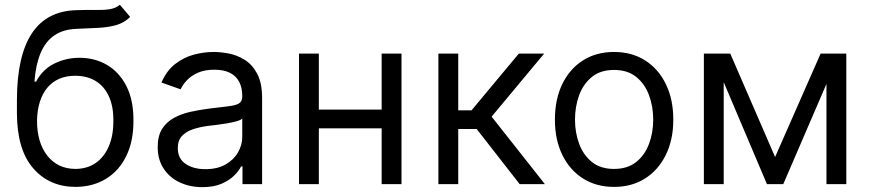

<svg xmlns="http://www.w3.org/2000/svg" viewBox="-20 -770 3637 803"><path d="M481.4 -750 524.4 -699.2Q499.5 -674.8 466.8 -665.3Q434.1 -655.8 392.8 -653.6Q351.6 -651.4 300.8 -649.4Q244.1 -647.5 207 -621.8Q169.9 -596.2 149.7 -547.9Q129.4 -499.5 124 -428.7H130.9Q158.2 -480 207.3 -504.2Q256.3 -528.3 312.5 -528.3Q376.5 -528.3 427.5 -498.5Q478.5 -468.8 508.5 -410.2Q538.6 -351.6 538.1 -265.6Q538.6 -180.2 508.3 -117.9Q478 -55.7 423.3 -22.2Q368.7 11.2 295.9 11.7Q185.5 11.2 118.4 -66.7Q51.3 -144.5 50.8 -295.9V-353.5Q51.3 -536.1 113 -630.1Q174.8 -724.1 299.8 -727.5Q343.8 -729 378.2 -728.3Q412.6 -727.5 438.2 -731.4Q463.9 -735.4 481.4 -750ZM295.9 -63.5Q345.2 -64 380.6 -88.6Q416 -113.3 435.3 -158.7Q454.6 -204.1 454.1 -265.6Q454.6 -325.2 435.3 -367.2Q416 -409.2 380.1 -431.2Q344.2 -453.1 293.9 -453.1Q257.3 -453.1 228.3 -440.7Q199.2 -428.2 178.7 -404.1Q158.2 -379.9 147 -345.2Q135.7 -310.5 134.8 -265.6Q134.8 -174.3 177.7 -119.1Q220.7 -64 295.9 -63.5Z M826.2 12.7Q774.4 12.7 731.9 -7.1Q689.5 -26.9 664.6 -64.5Q639.6 -102.1 639.6 -155.3Q639.6 -202.1 658.2 -231.2Q676.8 -260.3 707.8 -277.1Q738.8 -293.9 776.1 -302.2Q813.5 -310.5 851.6 -315.4Q901.4 -321.8 932.6 -325.2Q963.9 -328.6 978.5 -336.9Q993.2 -345.2 993.2 -365.2V-368.2Q993.2 -403.3 980.2 -428Q967.3 -452.6 941.4 -465.6Q915.5 -478.5 877 -478.5Q836.9 -478.5 808.8 -466.3Q780.8 -454.1 762.7 -435.3Q744.6 -416.5 735.4 -396.5L655.3 -424.8Q676.8 -474.6 712.6 -502.4Q748.5 -530.3 790.8 -541.5Q833 -552.7 874 -552.7Q900.4 -552.7 934.6 -546.6Q968.8 -540.5 1001.2 -521.2Q1033.7 -502 1054.9 -463.1Q1076.2 -424.3 1076.2 -359.4V0H994.1V-74.2H988.3Q980 -56.6 960 -36.4Q939.9 -16.1 907 -1.7Q874 12.7 826.2 12.7ZM838.9 -62.5Q888.7 -62.5 923.1 -82Q957.5 -101.6 975.3 -132.6Q993.2 -163.6 993.2 -197.3V-274.4Q987.8 -268.1 969.7 -262.9Q951.7 -257.8 928.2 -253.9Q904.8 -250 882.8 -247.3Q860.8 -244.6 847.7 -243.2Q814.9 -238.8 786.6 -229.2Q758.3 -219.7 741 -201.2Q723.6 -182.6 723.6 -150.4Q723.6 -106.9 756.1 -84.7Q788.6 -62.5 838.9 -62.5Z M1594.7 -311.5V-233.4H1293.9V-311.5ZM1313.5 -545.9V0H1230.5V-545.9ZM1659.2 -545.9V0H1576.2V-545.9Z M1813.5 0V-545.9H1896.5V-308.6H1952.1L2149.9 -545.9H2255.9L2036.1 -282.2L2258.8 0H2153.3L1973.6 -230.5H1896.5V0Z M2547.9 11.7Q2474.1 11.7 2418.5 -23.4Q2362.8 -58.6 2331.8 -122.1Q2300.8 -185.5 2300.8 -269.5Q2300.8 -355 2331.8 -418.7Q2362.8 -482.4 2418.5 -517.6Q2474.1 -552.7 2547.9 -552.7Q2622.1 -552.7 2677.7 -517.6Q2733.4 -482.4 2764.6 -418.7Q2795.9 -355 2795.9 -269.5Q2795.9 -185.5 2764.6 -122.1Q2733.4 -58.6 2677.7 -23.4Q2622.1 11.7 2547.9 11.7ZM2547.9 -63.5Q2604.5 -63.5 2640.6 -92.3Q2676.8 -121.1 2694.3 -168.2Q2711.9 -215.3 2711.9 -269.5Q2711.9 -324.7 2694.3 -372.1Q2676.8 -419.4 2640.6 -448.5Q2604.5 -477.5 2547.9 -477.5Q2491.7 -477.5 2455.8 -448.5Q2419.9 -419.4 2402.3 -372.1Q2384.8 -324.7 2384.8 -269.5Q2384.8 -215.3 2402.3 -168.2Q2419.9 -121.1 2455.8 -92.3Q2491.7 -63.5 2547.9 -63.5Z M3187.5 0 2956.1 -545.9H3034.2L3221.7 -113.3L3412.1 -545.9H3491.2L3255.9 0ZM2923.8 0V-545.9H3006.8V0ZM3436.5 0V-545.9H3519.5V0Z"/></svg>

Font: Inter
Style: Regular
Weight: 400
Designer: Rasmus Andersson
Foundry: rsms
Version: Version 4.000;git-8c9346024